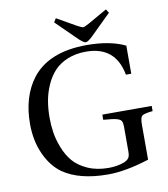

<svg xmlns="http://www.w3.org/2000/svg" viewBox="-95 -962 925 1057"><g transform="rotate(-10 367.0 -433.5)"><path d="M276 -861 289 -882 396 -821Q422 -807 429 -807Q436 -807 462 -821L569 -882L582 -861L466 -747Q440 -723 429 -723Q418 -723 392 -747ZM48 -333Q48 -485 123 -584Q218 -707 430 -707Q561 -707 645 -666V-509H615Q585 -672 420 -672Q363 -672 317.5 -653.5Q272 -635 243 -604Q214 -573 195 -530.5Q176 -488 168 -443.5Q160 -399 160 -349Q160 -307 166 -266.5Q172 -226 190 -179.5Q208 -133 237 -99Q266 -65 316.5 -42.5Q367 -20 433 -20Q482 -20 521 -35Q538 -42 546.5 -53Q555 -64 555 -89V-224Q555 -251 549 -261Q543 -271 522.5 -276.5Q502 -282 449 -286V-315H725V-286Q676 -281 665 -271.5Q654 -262 654 -224V-27Q522 15 424 15Q264 15 172 -49Q116 -89 82 -164Q48 -239 48 -333Z"/></g></svg>

Font: Linguistics Pro
Style: Regular
Weight: 400
Designer: Stefan Peev, Context Ltd
Foundry: Stefan Peev, Context Ltd
Version: Version 001.000